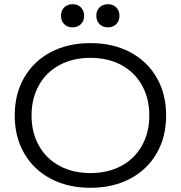

<svg xmlns="http://www.w3.org/2000/svg" viewBox="-20 -883 860 913"><path d="M770 -334Q770 -232 725 -154Q680 -76 598.5 -33Q517 10 410 10Q303 10 221.5 -33Q140 -76 95 -154Q50 -232 50 -334Q50 -436 95 -514Q140 -592 221.5 -635Q303 -678 410 -678Q517 -678 598.5 -635Q680 -592 725 -514Q770 -436 770 -334ZM690 -334Q690 -415 655 -477.5Q620 -540 556.5 -574Q493 -608 410 -608Q327 -608 263.5 -574Q200 -540 165 -477.5Q130 -415 130 -334Q130 -253 165 -190.5Q200 -128 263.5 -94Q327 -60 410 -60Q493 -60 556.5 -94Q620 -128 655 -190.5Q690 -253 690 -334ZM270 -808Q270 -833 285.5 -848Q301 -863 325 -863Q350 -863 365 -847.5Q380 -832 380 -808Q380 -783 364.5 -768Q349 -753 325 -753Q300 -753 285 -768.5Q270 -784 270 -808ZM438 -808Q438 -833 453.5 -848Q469 -863 493 -863Q518 -863 533 -847.5Q548 -832 548 -808Q548 -783 532.5 -768Q517 -753 493 -753Q468 -753 453 -768.5Q438 -784 438 -808Z"/></svg>

Font: Madhuban Light
Style: Regular
Weight: 300
Designer: jaikishan Patel
Foundry: MagicType
Version: Version 1.000